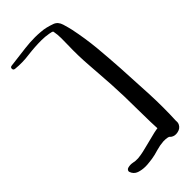

<svg xmlns="http://www.w3.org/2000/svg" viewBox="-429 -1401 1657 1657"><g transform="rotate(-45 400.0 -572.0)"><path d="M71.3 -1272.5Q165 -1284.2 260.7 -1295.9Q324.2 -1303.7 385.7 -1303.7Q418.9 -1303.7 451.2 -1300.8Q486.3 -1298.8 517.6 -1291Q548.8 -1283.2 581.1 -1271.5Q621.1 -1255.9 635.7 -1207Q650.4 -1158.2 658.2 -1123Q685.5 -991.2 698.2 -862.3Q710 -733.4 718.8 -593.8Q728.5 -428.7 736.3 -260.7Q740.2 -175.8 740.2 -91.8Q740.2 -8.8 736.3 73.2Q698.2 68.4 660.2 64.5Q621.1 60.5 583 55.7Q583 54.7 584 52.7Q584 50.8 585 49.8Q594.7 71.3 603.5 91.8Q613.3 113.3 622.1 134.8Q603.5 122.1 581.1 118.2Q558.6 114.3 534.2 115.2Q489.3 118.2 443.4 131.8Q396.5 146.5 357.4 152.3Q339.8 155.3 317.4 157.2Q295.9 160.2 272.5 160.2Q272.5 160.2 271.5 160.2Q230.5 160.2 192.4 147.5Q154.3 133.8 140.6 94.7Q136.7 85 142.6 75.2Q148.4 65.4 158.2 62.5Q187.5 53.7 216.8 59.6Q246.1 66.4 276.4 64.5Q310.5 61.5 344.7 53.7Q377.9 45.9 412.1 37.1Q470.7 21.5 533.2 6.8Q595.7 -6.8 657.2 -7.8Q683.6 -8.8 704.1 6.8Q724.6 22.5 731.4 46.9Q732.4 48.8 732.4 49.8Q733.4 51.8 733.4 53.7Q738.3 69.3 737.3 83Q736.3 96.7 730.5 107.4Q714.8 138.7 676.8 146.5Q637.7 155.3 609.4 134.8Q597.7 126 589.8 111.3Q582 96.7 581.1 75.2Q573.2 -81.1 572.3 -238.3Q572.3 -395.5 563.5 -551.8Q555.7 -677.7 545.9 -803.7Q536.1 -928.7 540 -1055.7Q541 -1097.7 541 -1138.7Q541 -1180.7 533.2 -1221.7Q532.2 -1229.5 521.5 -1232.4Q511.7 -1235.4 494.1 -1238.3Q472.7 -1242.2 451.2 -1244.1Q429.7 -1245.1 408.2 -1246.1Q325.2 -1246.1 240.2 -1235.4Q155.3 -1223.6 72.3 -1232.4Q52.7 -1234.4 52.7 -1252Q52.7 -1252.9 52.7 -1253.9Q52.7 -1270.5 71.3 -1272.5Z"/></g></svg>

Font: Digory Doodles
Style: Regular
Weight: 400
Designer: Holds Worth Design
Version: Version 1.0